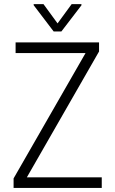

<svg xmlns="http://www.w3.org/2000/svg" viewBox="-20 -918 562 938"><path d="M111.3 -51.8H477.1V0H46.4V-46.4L397.9 -658.7H56.2V-710.9H463.9V-666.5ZM261.2 -803.7 330.1 -897.9H377.9V-892.1L279.8 -764.2H242.2L144.5 -892.6V-897.9H192.4Z"/></svg>

Font: Roboto Condensed Light
Style: Regular
Weight: 300
Designer: Google
Version: Version 2.134; 2016